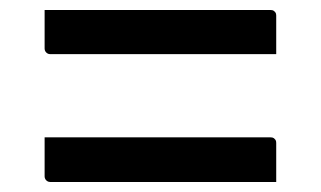

<svg xmlns="http://www.w3.org/2000/svg" viewBox="-20 -491 640 383"><path d="M69 -471H520Q524 -471 526 -469.5Q528 -468 529.5 -466Q531 -464 531 -460Q531 -440 531 -421.5Q531 -403 531 -383H80Q77 -383 74.5 -384.5Q72 -386 70.5 -388.5Q69 -391 69 -394Q69 -414 69 -432.5Q69 -451 69 -471ZM69 -217H520Q524 -217 526 -215.5Q528 -214 529.5 -212Q531 -210 531 -206Q531 -186 531 -167.5Q531 -149 531 -128H80Q77 -128 74.5 -129.5Q72 -131 70.5 -133.5Q69 -136 69 -139Q69 -160 69 -178.5Q69 -197 69 -217Z"/></svg>

Font: RecMonoLinear Nerd Font Mono
Style: Regular
Weight: 400
Monospace: yes
Version: Version 1.085; ttfautohint (v1.8.4.7-5d5b);Nerd Fonts 3.2.1